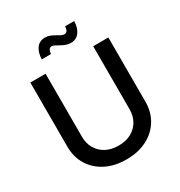

<svg xmlns="http://www.w3.org/2000/svg" viewBox="-214 -1078 1160 1236"><g transform="rotate(-30 366.0 -460.0)"><path d="M366.7 11.2Q278.8 11.2 213.6 -22.2Q148.4 -55.7 112.3 -114.7Q76.2 -173.8 76.2 -250V-727.5H189.5V-259.3Q189.5 -210.4 210.9 -172.6Q232.4 -134.8 272.2 -113Q312 -91.3 366.7 -91.3Q421.4 -91.3 460.9 -113Q500.5 -134.8 522 -172.6Q543.5 -210.4 543.5 -259.3V-727.5H656.2V-250Q656.2 -173.8 620.1 -114.7Q584 -55.7 519 -22.2Q454.1 11.2 366.7 11.2ZM432.1 -817.4Q412.1 -817.4 394.3 -824Q376.5 -830.6 361.3 -839.4Q346.2 -848.1 333.5 -854.7Q320.8 -861.3 311 -861.3Q297.4 -861.3 290.5 -848.9Q283.7 -836.4 282.7 -819.8H214.4Q215.8 -870.1 238 -900.6Q260.3 -931.2 301.8 -931.2Q322.3 -931.2 339.1 -924.3Q356 -917.5 370.1 -908.9Q384.3 -900.4 397 -893.6Q409.7 -886.7 421.9 -886.7Q436 -886.7 442.6 -897Q449.2 -907.2 451.7 -929.2H518.6Q517.1 -877.4 493.9 -847.4Q470.7 -817.4 432.1 -817.4Z"/></g></svg>

Font: V-Inter
Style: Medium-500
Weight: 500
Designer: Rasmus Andersson
Foundry: rsms
Version: Version 4.000;git-4146feb